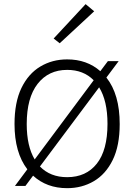

<svg xmlns="http://www.w3.org/2000/svg" viewBox="-20 -922 667 952"><path d="M313 11Q211.5 11 144 -51L106 0H54L115.5 -82.5Q52 -165.5 52 -307Q52 -414.5 86.2 -485.5Q120.5 -556.5 179.8 -592Q239 -627.5 313 -627.5Q411 -627.5 477.5 -569L515 -619H568.5L507.5 -537.5Q573.5 -454.5 573.5 -307Q573.5 -199.5 539 -129Q504.5 -58.5 445.5 -23.8Q386.5 11 313 11ZM313 -43.5Q407 -43.5 460 -110.5Q513 -177.5 513 -308Q513 -422 471.5 -489L178 -96.5Q229.5 -43.5 313 -43.5ZM152 -131.5 444.5 -524Q394 -575.5 313 -575.5Q220.5 -575.5 166.5 -506.2Q112.5 -437 112.5 -307Q112.5 -197.5 152 -131.5ZM276 -707.5 246 -731 404.5 -901.5 447 -866Z"/></svg>

Font: Betina Sans Light
Style: Regular
Weight: 300
Designer: Jonathan Pinhorn (font) & Cristiano Sobral (main changes)
Version: Version 2.001;October 6, 2020;FontCreator 13.0.0.2681 64-bit